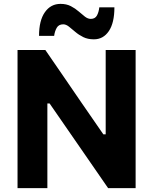

<svg xmlns="http://www.w3.org/2000/svg" viewBox="-20 -971 790 991"><path d="M70.5 0V-713H214Q264 -640 308.5 -575.5Q353 -510.5 397.5 -445.5L513.5 -277.5H525.5V-713H680V0H538Q496.5 -60 451.8 -124.8Q407 -189.5 353.5 -267L236 -437H224.5V0ZM464.5 -768Q433 -768 409.8 -779.5Q386.5 -791 368.5 -806.5Q350.5 -822 335.5 -833.8Q320.5 -845.5 306.5 -845.5Q283 -845.5 272.8 -827.5Q262.5 -809.5 259.5 -786H181.5Q181.5 -865.5 211.8 -908.2Q242 -951 292.5 -951Q323 -951 345.8 -939.2Q368.5 -927.5 386 -912Q403.5 -896.5 418.5 -885Q433.5 -873.5 448.5 -873.5Q471 -873.5 480.5 -891.2Q490 -909 492.5 -933H570.5Q570.5 -853 541.8 -810.5Q513 -768 464.5 -768Z"/></svg>

Font: Heraclito
Style: Bold
Weight: 700
Designer: Kostas Bartsokas (font) & Cristiano Sobral (main changes)
Foundry: Kostas Bartsokas (font) & Cristiano Sobral (main changes)
Version: Version 1.00;July 8, 2020;FontCreator 13.0.0.2655 64-bit